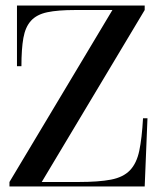

<svg xmlns="http://www.w3.org/2000/svg" viewBox="-20 -670 564 690"><path d="M500 -634 130 -16H263Q335 -16 379 -24.5Q423 -33 447 -58Q471 -83 480.5 -128Q490 -173 494 -245H510L500 0H14V-16L384 -634H250Q188 -634 150 -626Q112 -618 91.5 -595.5Q71 -573 64 -533.5Q57 -494 57 -432H41V-650H500Z"/></svg>

Font: Elsie
Style: Regular
Weight: 400
Designer: Alejandro Inler
Foundry: Alejandro Inler
Version: 1.001